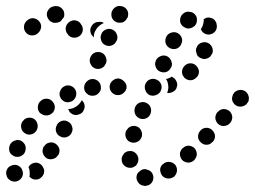

<svg xmlns="http://www.w3.org/2000/svg" viewBox="-37 -588 842 634"><path d="M458 21Q462 18 465 14Q468 9 469 4Q471 -7 465 -17Q459 -26 447 -28V-29Q441 -30 436 -29Q431 -28 426 -24Q422 -21 418 -17Q415 -12 414 -7Q412 4 419 14Q425 23 436 25H437Q442 27 448 25Q453 24 458 21ZM0 -41Q-11 -37 -15 -26Q-19 -16 -14 -5Q-14 -4 -14 -4Q-9 6 2 10Q13 14 23 9Q33 4 37 -6Q41 -17 36 -27Q36 -28 36 -28Q31 -38 21 -42Q10 -46 0 -41ZM61 -4Q61 -3 62 -3Q70 5 81 5Q92 5 100 -3L101 -4Q105 -8 107 -13Q109 -18 109 -24Q109 -29 106 -34Q104 -39 100 -43Q92 -51 81 -51Q69 -50 61 -42Q60 -40 59 -39Q58 -38 57 -36Q61 -28 61 -19Q62 -12 60 -4Q60 -4 61 -4ZM547 -21Q548 -26 547 -32Q546 -37 543 -42Q536 -51 525 -53Q514 -55 505 -49L504 -48Q499 -45 496 -41Q493 -36 492 -31Q491 -25 493 -20Q494 -15 497 -10Q500 -6 504 -3Q509 0 514 1Q520 2 525 1Q530 0 535 -3H536Q540 -6 543 -11Q546 -16 547 -21ZM365 -58V-59Q364 -65 366 -70Q368 -75 371 -79Q374 -84 379 -86Q384 -89 389 -89Q401 -91 410 -83Q418 -76 420 -65V-64Q420 -59 419 -54Q417 -48 414 -44Q414 -44 413 -43Q413 -43 413 -42Q410 -40 407 -38Q404 -36 401 -35Q398 -34 395 -34Q384 -33 375 -40Q366 -47 365 -58ZM613 -78Q613 -84 611 -89Q609 -94 606 -98Q598 -106 586 -107Q575 -107 567 -99H566Q562 -95 560 -90Q557 -85 557 -80Q557 -74 559 -69Q561 -64 564 -60Q572 -52 584 -51Q595 -51 603 -58L604 -59Q608 -63 610 -68Q613 -73 613 -78ZM116 -66Q126 -60 137 -63Q148 -65 154 -75H155Q161 -85 159 -96Q156 -107 147 -113Q137 -120 126 -117Q115 -115 109 -105H108Q102 -95 104 -84Q107 -73 116 -66ZM31 -124Q25 -126 20 -126Q15 -125 10 -123Q4 -121 1 -117Q-3 -113 -5 -108V-107Q-7 -102 -7 -97Q-7 -91 -5 -86Q-3 -81 1 -78Q5 -74 10 -72Q15 -70 21 -70Q26 -70 31 -72Q36 -74 40 -78Q44 -82 46 -87V-88Q50 -98 46 -109Q41 -119 31 -124ZM664 -158Q656 -166 645 -166Q633 -166 625 -157Q617 -149 617 -137Q617 -126 626 -118Q634 -110 645 -110Q657 -110 664 -119H665Q673 -127 673 -139Q672 -150 664 -158ZM396 -118Q401 -116 407 -117Q412 -117 417 -120Q422 -122 425 -126Q429 -130 431 -136Q434 -147 429 -157Q424 -168 413 -171Q408 -173 402 -172Q397 -172 392 -169Q387 -167 384 -162Q380 -158 378 -153V-152Q375 -141 380 -131Q385 -121 396 -118ZM161 -138Q171 -132 182 -135Q193 -138 199 -148V-149Q205 -159 201 -170Q198 -181 188 -186Q179 -192 168 -189Q157 -186 151 -176V-175Q145 -165 148 -154Q151 -143 161 -138ZM76 -195Q71 -198 66 -199Q61 -200 55 -199Q50 -198 45 -195Q41 -192 38 -187H37Q31 -177 33 -166Q35 -155 44 -149Q49 -145 54 -144Q60 -143 65 -144Q70 -145 75 -148Q79 -151 83 -156Q89 -166 87 -177Q85 -188 76 -195ZM721 -221Q712 -228 701 -228Q689 -227 682 -218H681Q674 -209 674 -198Q675 -187 683 -179Q692 -171 703 -172Q715 -173 722 -181L723 -182Q730 -190 730 -202Q729 -213 721 -221ZM424 -197Q434 -193 445 -197Q455 -201 460 -212V-213Q464 -223 460 -234Q456 -244 445 -249Q435 -253 424 -249Q414 -245 409 -234V-233Q405 -223 409 -212Q413 -202 424 -197ZM137 -252Q130 -261 119 -262Q107 -263 99 -256L98 -255Q89 -248 88 -236Q87 -225 94 -216Q98 -212 103 -210Q108 -207 113 -207Q119 -206 124 -208Q129 -209 133 -213H134Q143 -221 144 -232Q145 -243 137 -252ZM239 -224V-223Q234 -213 223 -210Q212 -206 202 -211Q197 -214 193 -218Q190 -223 188 -228Q188 -228 188 -228Q198 -228 207 -232Q216 -236 223 -243Q229 -249 233 -257Q240 -251 242 -242Q244 -232 239 -224ZM785 -266Q784 -271 782 -276Q779 -281 775 -285Q766 -292 755 -291Q744 -290 736 -282V-281Q732 -277 731 -272Q729 -266 729 -261Q730 -255 732 -251Q735 -246 739 -242Q748 -235 759 -236Q770 -237 778 -245V-246Q782 -250 784 -255Q785 -261 785 -266ZM213 -268Q215 -273 215 -279Q215 -284 213 -289Q211 -294 207 -298Q203 -302 198 -304Q193 -306 187 -306Q182 -306 177 -304L176 -303Q166 -299 162 -288Q157 -278 162 -267Q166 -257 177 -252Q187 -248 198 -253H199Q204 -255 207 -259Q211 -263 213 -268ZM296 -302Q295 -314 286 -321Q277 -328 266 -327H265Q254 -325 247 -316Q240 -308 241 -296Q241 -291 244 -286Q247 -281 251 -278Q255 -274 260 -273Q266 -271 271 -272H272Q283 -273 290 -282Q298 -291 296 -302ZM457 -274Q468 -270 478 -274Q489 -278 494 -288V-289Q499 -299 495 -310Q490 -321 480 -325Q470 -330 459 -326Q448 -322 444 -312L443 -311Q439 -300 443 -290Q447 -279 457 -274ZM381 -301Q381 -312 372 -320Q364 -328 353 -329H352Q341 -328 333 -320Q325 -312 325 -301Q325 -290 333 -282Q341 -274 352 -274H353Q364 -274 372 -282Q381 -290 381 -301ZM515 -281Q518 -281 521 -281Q524 -281 527 -282H528Q533 -284 538 -287Q542 -290 545 -295Q547 -300 548 -305Q549 -311 547 -316Q545 -322 541 -327Q536 -332 530 -335Q527 -332 523 -331Q517 -328 511 -327Q514 -323 516 -318Q519 -308 519 -298Q518 -289 515 -281ZM620 -352Q620 -357 617 -362Q615 -367 611 -371Q603 -379 592 -379Q580 -379 572 -370Q568 -366 566 -361Q564 -356 564 -350Q564 -345 566 -340Q569 -335 572 -331Q581 -323 592 -323Q603 -323 611 -332H612Q616 -336 618 -341Q620 -346 620 -352ZM493 -351Q503 -347 514 -351Q524 -356 528 -366L529 -367Q531 -372 531 -378Q530 -383 528 -388Q526 -393 522 -397Q518 -401 513 -403Q502 -407 492 -402Q482 -398 477 -387V-386Q473 -376 478 -365Q482 -355 493 -351ZM275 -363Q285 -358 296 -362Q307 -366 311 -376L312 -377Q317 -387 313 -398Q309 -409 299 -414Q288 -418 278 -415Q267 -411 262 -400Q257 -389 261 -379Q265 -368 275 -363ZM650 -446Q640 -451 629 -447Q618 -444 613 -433Q610 -428 610 -422Q610 -417 612 -412Q613 -406 617 -402Q621 -398 626 -396Q631 -394 636 -393Q641 -393 647 -395Q652 -397 656 -400Q660 -404 662 -409H663Q668 -420 664 -430Q660 -441 650 -446ZM524 -429Q534 -424 545 -427Q556 -431 561 -441V-442Q567 -452 563 -463Q560 -473 549 -479Q539 -484 528 -480Q518 -477 512 -467V-466Q507 -456 510 -445Q514 -434 524 -429ZM311 -439Q321 -434 332 -438Q343 -442 347 -452L348 -453Q353 -463 349 -474Q345 -485 335 -490Q324 -495 314 -491Q303 -487 298 -477V-476Q293 -466 297 -455Q300 -444 311 -439ZM224 -468Q229 -471 232 -476Q235 -480 236 -486Q237 -491 236 -496Q235 -502 232 -506Q231 -506 231 -507Q226 -517 215 -520Q204 -523 194 -517Q189 -514 186 -510Q182 -506 181 -500Q179 -495 180 -490Q181 -484 183 -480Q185 -477 186 -476Q192 -466 203 -464Q215 -462 224 -468ZM306 -512Q305 -512 304 -513Q304 -513 303 -514Q298 -516 292 -516Q287 -516 282 -515L279 -514Q274 -512 270 -508Q266 -504 264 -499Q261 -494 261 -489Q261 -483 263 -478Q264 -474 267 -471Q269 -468 273 -465Q273 -466 273 -467Q273 -477 277 -485L278 -486Q282 -495 289 -501Q296 -508 306 -512ZM91 -519Q83 -527 72 -528Q61 -528 52 -520Q51 -519 50 -518Q46 -514 44 -509Q42 -504 42 -498Q42 -493 44 -488Q46 -483 50 -479Q58 -471 69 -471Q81 -471 89 -479Q89 -480 90 -480Q98 -488 99 -500Q99 -511 91 -519ZM665 -527Q670 -524 673 -520Q677 -515 678 -510V-509Q681 -498 676 -488Q670 -478 659 -475Q649 -472 639 -477Q630 -482 626 -492Q628 -494 629 -496Q634 -505 635 -515Q636 -520 636 -525Q638 -526 640 -527Q642 -528 644 -529Q649 -531 655 -530Q660 -529 665 -527ZM563 -505Q567 -500 572 -498Q576 -495 582 -494Q587 -493 592 -495Q598 -496 602 -500H603Q612 -507 613 -518Q615 -530 608 -539Q601 -548 589 -549Q578 -551 569 -544L568 -543Q559 -536 558 -525Q556 -514 563 -505ZM139 -513Q133 -515 129 -518Q125 -521 122 -526Q119 -531 118 -536Q116 -547 123 -556Q130 -566 141 -567Q143 -568 145 -568Q150 -568 156 -567Q161 -565 165 -562Q169 -559 172 -554Q175 -549 175 -544Q176 -540 175 -537Q175 -533 173 -530Q171 -527 168 -524Q166 -521 164 -518Q161 -516 158 -515Q155 -514 151 -513Q150 -513 149 -513Q144 -512 139 -513ZM347 -515Q352 -513 357 -513Q363 -513 368 -514Q373 -516 377 -520Q381 -524 383 -529H384Q388 -540 385 -550Q381 -561 370 -566Q365 -568 360 -568Q355 -569 349 -567Q344 -565 340 -561Q336 -558 334 -553L333 -552Q329 -542 332 -531Q336 -520 347 -515Z"/></svg>

Font: FRB American Cursive Guidelines Dotted Ultra
Style: Bold Italic
Weight: 1000
Italic angle: -25°
Version: Version 2.0;Modular Font Editor K font №1